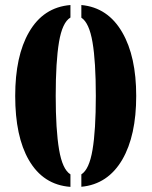

<svg xmlns="http://www.w3.org/2000/svg" viewBox="-20 -729 603 764"><path d="M260.3 14.6Q151.9 6.8 94.7 -92.3Q40.5 -186 40.5 -347.2Q40.5 -505.9 95.2 -600.6Q152.3 -700.2 260.3 -709V-659.2Q228 -640.1 214.8 -561.8Q201.7 -483.4 201.7 -347.9Q201.7 -212.4 215.1 -133.5Q228.5 -54.7 260.3 -35.2ZM303.7 -35.2Q335 -54.7 348.1 -132.6Q361.3 -210.4 361.3 -347.2Q361.3 -483.9 348.1 -561Q335 -638.2 303.7 -658.7V-709Q409.7 -699.2 466.8 -599.6Q522 -503.9 522 -347.2Q522 -189.5 466.8 -94.2Q409.2 4.4 303.7 14.2Z"/></svg>

Font: Stardos Stencil
Style: Bold
Weight: 700
Designer: vernon adams
Foundry: vernon adams
Version: Version 1.000